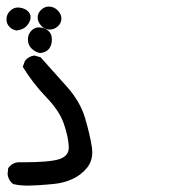

<svg xmlns="http://www.w3.org/2000/svg" viewBox="-30 -416 550 599"><path d="M56.2 163.1Q30.8 163.1 11.2 158.2Q7.8 155.8 5.9 153.8Q-4.4 143.1 -6.3 127L-4.4 108.4Q-1 104.5 1 102.1Q11.7 91.3 26.4 90.3Q33.7 90.3 41 90.3Q126.5 90.3 156.2 80.1Q168.5 75.7 175.3 68.8Q184.6 59.6 184.6 43.9Q184.6 43 184.6 42Q183.1 10.7 169.2 -29.8Q155.3 -70.3 114.5 -112.5Q73.7 -154.8 41 -207.5L47.9 -226.1Q58.6 -240.2 76.7 -242.7H77.6L96.7 -237.3Q138.7 -190.9 179.2 -145Q220.7 -98.1 235.6 -47.1Q250.5 3.9 256.3 41Q257.8 50.3 257.8 59.1Q257.8 86.4 242.7 106Q223.1 130.4 195.8 142.6Q168.5 154.8 139.6 157.7Q110.8 160.6 87.9 161.9Q64.9 163.1 56.2 163.1ZM94.2 -250.5Q79.1 -253.9 68.1 -264.9Q57.1 -275.9 57.1 -293Q57.1 -310.1 69.3 -321.8Q79.1 -330.6 91.3 -330.6Q95.7 -330.6 101.1 -329.6Q131.8 -321.8 131.8 -293Q131.8 -281.2 127.9 -272Q124.5 -264.2 118.7 -259.3Q108.4 -251.5 94.2 -250.5ZM-9.8 -356Q-9.8 -372.1 2.9 -383.3Q12.7 -392.6 26.4 -392.6Q29.3 -392.6 32.2 -392.1Q49.3 -389.6 58.6 -379.4Q65.4 -372.1 65.4 -362.8Q65.4 -358.9 64.5 -354.5Q60.5 -341.8 50.5 -332.5Q40.5 -323.2 21.5 -320.8Q7.8 -323.2 -1 -332.8Q-9.8 -342.3 -9.8 -356ZM97.7 -384.8 99.6 -386.2Q109.4 -395.5 122.1 -395.5Q138.2 -395.5 150.4 -383.3L152.3 -380.9Q161.6 -370.1 161.6 -358.4Q161.6 -343.3 149.4 -333Q138.7 -323.7 124 -323.7Q108.4 -324.2 97.9 -336.4Q87.4 -348.6 87.4 -361.6Q87.4 -374.5 97.7 -384.8Z"/></svg>

Font: Bakudai
Style: Medium
Weight: 500
Version: Version 1.48